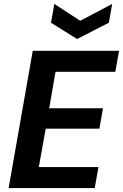

<svg xmlns="http://www.w3.org/2000/svg" viewBox="-20 -959 627 979"><path d="M24 0 147 -700H587L568 -593H263L231 -407H505L487 -303H213L178 -107H482L463 0ZM552 -939 535 -843 373 -760 240 -843 257 -939 389 -853Z"/></svg>

Font: DM Sans 20pt
Style: Bold Italic
Weight: 700
Italic angle: -10°
Version: Version 4.004;gftools[0.9.30]